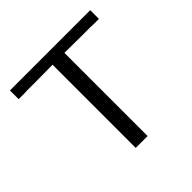

<svg xmlns="http://www.w3.org/2000/svg" viewBox="-174 -861 1028 1028"><g transform="rotate(-45 340.0 -347.0)"><path d="M35.2 -627.9V-693.8H643.1V-627.9H600.1L579.1 -628.9H501L383.8 -629.9V0H293.9V-629.9L176.8 -628.9H99.1L77.1 -627.9Z"/></g></svg>

Font: CMU Sans Serif
Style: Medium
Weight: 500
Version: Version 0.7.0